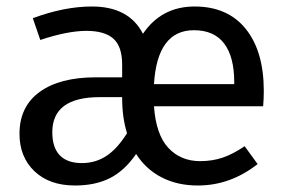

<svg xmlns="http://www.w3.org/2000/svg" viewBox="-20 -559 883 591"><path d="M790 -232H454Q460 -145 498 -104Q536 -63 596 -63Q634 -63 666 -74Q698 -85 733 -109L773 -54Q689 12 589 12Q526 12 477.5 -13Q429 -38 399 -85Q363 -33 318 -10.5Q273 12 211 12Q132 12 86 -32Q40 -76 40 -147Q40 -231 102 -276Q164 -321 275 -321H356V-360Q356 -416 329 -440Q302 -464 246 -464Q188 -464 104 -436L81 -503Q178 -539 263 -539Q377 -539 420 -455Q477 -539 579 -539Q681 -539 736.5 -470Q792 -401 792 -279Q792 -256 790 -232ZM701 -306Q701 -384 670 -425Q639 -466 577 -466Q464 -466 454 -300H701ZM371 -149Q356 -197 356 -257V-260H287Q141 -260 141 -152Q141 -105 164 -81Q187 -57 232 -57Q274 -57 307.5 -79Q341 -101 371 -149Z"/></svg>

Font: Fira Sans
Style: Regular
Weight: 400
Designer: bBox Type GmbH & Carrois Corporate GbR & Edenspiekermann AG
Foundry: bBox Type GmbH & Carrois Corporate GbR & Edenspiekermann AG
Version: Version 4.301